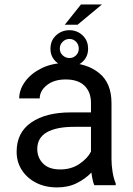

<svg xmlns="http://www.w3.org/2000/svg" viewBox="-20 -815 584 845"><path d="M395 0Q390.6 -9.8 387.5 -24.7Q384.3 -39.6 382.3 -55.7Q356.9 -28.8 318.8 -9.5Q280.8 9.8 231.9 9.8Q178.2 9.8 137.9 -11.2Q97.7 -32.2 75.4 -67.6Q53.2 -103 53.2 -147Q53.2 -231.9 117.7 -276.1Q182.1 -320.3 291 -320.3H380.4V-362.3Q380.4 -409.2 352.3 -437.3Q324.2 -465.3 269 -465.3Q217.8 -465.3 186.3 -440.2Q154.8 -415 154.8 -381.8H64.5Q64.5 -419.9 90.3 -455.8Q116.2 -491.7 163.3 -514.9Q210.4 -538.1 274.4 -538.1Q360.4 -538.1 415.5 -494.1Q470.7 -450.2 470.7 -361.3V-115.2Q470.7 -88.9 475.3 -59.1Q480 -29.3 489.3 -7.8V0ZM245.1 -69.3Q293.9 -69.3 329.8 -93.8Q365.7 -118.2 380.4 -147.9V-256.8H305.7Q228 -256.8 186 -232.7Q144 -208.5 144 -159.2Q144 -121.6 169.4 -95.5Q194.8 -69.3 245.1 -69.3ZM265.1 -706.1 336.4 -795.4H428.7L321.3 -706.1ZM202.1 -600.6Q202.1 -636.7 226.8 -659.4Q251.5 -682.1 285.6 -682.1Q319.3 -682.1 343.5 -659.4Q367.7 -636.7 367.7 -600.6Q367.7 -565.4 343.5 -543.2Q319.3 -521 285.6 -521Q251.5 -521 226.8 -543.2Q202.1 -565.4 202.1 -600.6ZM243.2 -600.6Q243.2 -583.5 255.9 -571.5Q268.6 -559.6 285.6 -559.6Q302.7 -559.6 314.7 -571.5Q326.7 -583.5 326.7 -600.6Q326.7 -619.1 314.7 -631.3Q302.7 -643.6 285.6 -643.6Q268.6 -643.6 255.9 -631.3Q243.2 -619.1 243.2 -600.6Z"/></svg>

Font: Vazirmatn RD
Style: Regular
Weight: 400
Designer: Saber Rastikerdar
Foundry: Saber Rastikerdar
Version: Version 32.102